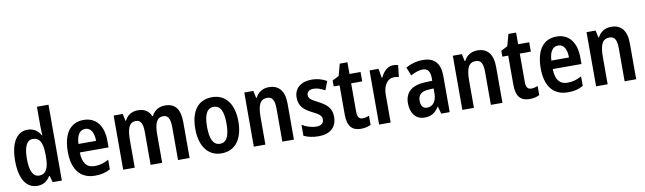

<svg xmlns="http://www.w3.org/2000/svg" viewBox="-42 -1323 6370 1896"><g transform="rotate(-10 3142.5 -375.0)"><path d="M217 10C278 10 316 -17 347 -65H353L371 0H463V-760H347V-563C347 -539 349 -506 351 -473H347C318 -524 274 -553 215 -553C108 -553 42 -452 42 -271C42 -90 107 10 217 10ZM251 -87C191 -87 160 -149 160 -271C160 -389 190 -454 250 -454C321 -454 349 -397 349 -279V-252C348 -140 319 -87 251 -87Z M777 -552C645 -552 570 -452 570 -268C570 -96 645 10 795 10C856 10 904 -1 949 -27V-123C901 -96 859 -84 808 -84C728 -84 688 -137 686 -242H974V-308C974 -456 904 -552 777 -552ZM779 -462C836 -462 864 -406 864 -327H687C692 -419 725 -462 779 -462Z M1594 -553C1532 -553 1487 -525 1459 -471H1452C1434 -520 1392 -553 1324 -553C1262 -553 1214 -525 1190 -472H1184L1169 -543H1078V0H1194V-267C1194 -385 1213 -452 1284 -452C1331 -452 1353 -416 1353 -331V0H1469V-283C1469 -395 1493 -452 1559 -452C1605 -452 1628 -415 1628 -330V0H1744V-358C1744 -491 1695 -553 1594 -553Z M2281 -272C2281 -454 2196 -553 2066 -553C1920 -553 1849 -445 1849 -272C1849 -106 1925 10 2063 10C2211 10 2281 -108 2281 -272ZM1967 -272C1967 -394 1997 -456 2065 -456C2133 -456 2162 -394 2162 -272C2162 -151 2133 -86 2065 -86C1997 -86 1967 -152 1967 -272Z M2635 -553C2575 -553 2527 -524 2500 -471H2494L2479 -543H2388V0H2504V-268C2504 -397 2529 -452 2602 -452C2654 -452 2674 -411 2674 -331V0H2790V-360C2790 -490 2734 -553 2635 -553Z M3220 -155C3220 -240 3172 -281 3096 -321C3020 -360 3000 -374 3000 -409C3000 -441 3024 -461 3067 -461C3105 -461 3144 -446 3180 -425L3215 -513C3168 -539 3120 -553 3065 -553C2957 -553 2888 -497 2888 -403C2888 -320 2934 -276 3011 -238C3087 -201 3106 -181 3106 -148C3106 -109 3081 -88 3031 -88C2982 -88 2928 -106 2889 -131V-21C2930 -1 2979 10 3038 10C3154 10 3220 -49 3220 -155Z M3497 -89C3460 -89 3443 -113 3443 -163V-449H3554V-543H3443V-660H3366L3334 -542L3268 -508V-449H3327V-156C3327 -38 3374 10 3462 10C3501 10 3534 2 3561 -12V-103C3540 -95 3517 -89 3497 -89Z M3881 -553C3824 -553 3781 -507 3756 -451H3750L3734 -543H3644V0H3760V-280C3760 -376 3807 -435 3869 -435C3889 -435 3905 -432 3918 -428L3931 -546C3914 -551 3897 -553 3881 -553Z M4182 -553C4115 -553 4056 -536 4007 -508L4041 -423C4085 -447 4125 -461 4162 -461C4211 -461 4236 -430 4236 -361V-335L4163 -332C4031 -327 3961 -268 3961 -157C3961 -62 4008 10 4099 10C4168 10 4208 -17 4244 -74H4247L4267 0H4352V-363C4352 -488 4295 -553 4182 -553ZM4187 -255 4236 -258V-208C4236 -128 4197 -82 4142 -82C4103 -82 4079 -107 4079 -161C4079 -220 4111 -252 4187 -255Z M4726 -553C4666 -553 4618 -524 4591 -471H4585L4570 -543H4479V0H4595V-268C4595 -397 4620 -452 4693 -452C4745 -452 4765 -411 4765 -331V0H4881V-360C4881 -490 4825 -553 4726 -553Z M5188 -89C5151 -89 5134 -113 5134 -163V-449H5245V-543H5134V-660H5057L5025 -542L4959 -508V-449H5018V-156C5018 -38 5065 10 5153 10C5192 10 5225 2 5252 -12V-103C5231 -95 5208 -89 5188 -89Z M5519 -552C5387 -552 5312 -452 5312 -268C5312 -96 5387 10 5537 10C5598 10 5646 -1 5691 -27V-123C5643 -96 5601 -84 5550 -84C5470 -84 5430 -137 5428 -242H5716V-308C5716 -456 5646 -552 5519 -552ZM5521 -462C5578 -462 5606 -406 5606 -327H5429C5434 -419 5467 -462 5521 -462Z M6067 -553C6007 -553 5959 -524 5932 -471H5926L5911 -543H5820V0H5936V-268C5936 -397 5961 -452 6034 -452C6086 -452 6106 -411 6106 -331V0H6222V-360C6222 -490 6166 -553 6067 -553Z"/></g></svg>

Font: Noto Sans Lao Condensed SemiBold
Style: Regular
Weight: 600
Width: 3
Designer: Monotype Design Team
Foundry: Monotype Imaging Inc.
Version: Version 2.003